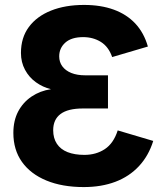

<svg xmlns="http://www.w3.org/2000/svg" viewBox="-20 -742 670 779"><path d="M319.9 17Q232.7 17 168.4 -9.5Q104.1 -36 69.1 -85.1Q34.2 -134.2 34.2 -202.8Q34.2 -252.4 53.6 -289.5Q73.1 -326.5 107.8 -350.1Q142.6 -373.6 186.7 -380.1Q153.7 -388.2 125.8 -408.2Q97.8 -428.3 81.4 -459Q65 -489.7 65 -527.1Q65 -589.2 97.1 -632.5Q129.1 -675.8 186.8 -698.9Q244.5 -722 321 -722Q389.1 -722 441.6 -702.9Q494 -683.8 529.1 -646.4Q564.1 -608.9 580 -553.2L435.1 -510.5Q420.5 -552.5 389.1 -572Q357.8 -591.4 317.4 -591.4Q270.1 -591.4 245.1 -569.2Q220.2 -546.9 220.2 -513.3Q220.2 -490.3 232.8 -473Q245.5 -455.7 269.1 -446Q292.8 -436.4 325.9 -436.4H418.1V-301.9H316.7Q255.6 -301.9 225.7 -279.5Q195.8 -257.1 195.8 -213.7Q195.8 -181.3 210.8 -158.6Q225.8 -135.9 254.3 -124.7Q282.7 -113.6 322.3 -113.6Q369.8 -113.6 405.3 -137Q440.8 -160.5 457.6 -212.9L601.7 -170.2Q583 -110 543.8 -67.9Q504.6 -25.8 448 -4.4Q391.4 17 319.9 17Z"/></svg>

Font: TikTok Sans Light
Style: Regular
Weight: 300
Version: Version 4.000